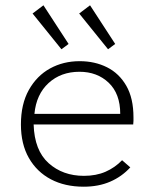

<svg xmlns="http://www.w3.org/2000/svg" viewBox="-20 -695 590 725"><path d="M296 10Q225 10 172 -18Q119 -46 89 -98.5Q59 -151 59 -225Q59 -302 89 -355.5Q119 -409 169 -436.5Q219 -464 281 -464Q338 -464 384 -441Q430 -418 457 -371Q484 -324 484 -252Q484 -244 484 -238.5Q484 -233 483 -225H107Q110 -127 163.5 -79Q217 -31 297 -31Q343 -31 378.5 -46.5Q414 -62 441 -90L472 -63Q440 -28 396 -9Q352 10 296 10ZM110 -265H434Q434 -341 390.5 -382.5Q347 -424 280 -424Q210 -424 163.5 -381.5Q117 -339 110 -265ZM212 -509 103 -644 144 -675 239 -529ZM388 -509 279 -644 320 -675 415 -529Z"/></svg>

Font: Inconsolata SemiExpanded Light
Style: Regular
Weight: 300
Width: 6
Monospace: yes
Designer: Raph Levien, Cyreal, Brenton Simpson
Foundry: Raph Levien, Cyreal, Google
Version: Version 3.001; ttfautohint (v1.8.2.53-6de2)